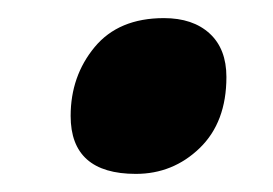

<svg xmlns="http://www.w3.org/2000/svg" viewBox="-20 -460 301 212"><path d="M130 -268Q58 -268 58 -332Q58 -376 84.5 -408Q111 -440 161 -440Q193 -440 211.5 -423Q230 -406 230 -375Q230 -325 200.5 -296.5Q171 -268 130 -268Z"/></svg>

Font: Noto Sans Condensed ExtraBold
Style: Italic
Weight: 800
Width: 3
Italic angle: -12°
Designer: Monotype Design Team
Foundry: Monotype Imaging Inc.
Version: Version 2.013; ttfautohint (v1.8.4.7-5d5b)